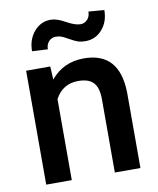

<svg xmlns="http://www.w3.org/2000/svg" viewBox="-84 -811 723 877"><g transform="rotate(-10 278.0 -372.5)"><path d="M170.9 -528.3 174.3 -467.3Q232.9 -538.1 328.1 -538.1Q493.2 -538.1 496.1 -349.1V0H377.4V-342.3Q377.4 -392.6 355.7 -416.7Q334 -440.9 284.7 -440.9Q212.9 -440.9 177.7 -376V0H59.1V-528.3ZM459 -739.3Q459 -685.5 428 -649.9Q397 -614.3 350.1 -614.3Q331.1 -614.3 317.1 -618.4Q303.2 -622.6 277.6 -637.2Q252 -651.9 241.5 -654.8Q231 -657.7 218.3 -657.7Q199.7 -657.7 186.8 -643.8Q173.8 -629.9 173.8 -607.4L101.1 -611.3Q101.1 -665 132.1 -701.7Q163.1 -738.3 209.5 -738.3Q237.3 -738.3 276.6 -716.3Q315.9 -694.3 341.3 -694.3Q359.9 -694.3 373 -708.3Q386.2 -722.2 386.2 -745.1Z"/></g></svg>

Font: RobotoDraft Medium
Style: Regular
Weight: 500
Version: Version 2.001152; 2014